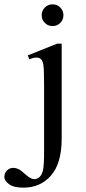

<svg xmlns="http://www.w3.org/2000/svg" viewBox="-97 -648 395 884"><path d="M145 -628Q166 -628 180.5 -613.5Q195 -599 195 -578Q195 -557 180.5 -542.5Q166 -528 145 -528Q124 -528 109.5 -542.5Q95 -557 95 -578Q95 -599 109.5 -613.5Q124 -628 145 -628ZM187 -447V-10Q187 104 138 160Q89 216 11 216Q-34 216 -55.5 200Q-77 184 -77 167Q-77 149 -65 137Q-53 125 -37 125Q-24 125 -11 131Q-2 135 21.5 156Q45 177 61 177Q73 177 84 168Q95 159 100.5 138Q106 117 106 46V-259Q106 -333 102 -354Q98 -370 90.5 -376.5Q83 -383 71 -383Q57 -383 38 -375L31 -393L166 -447Z"/></svg>

Font: New Athena Unicode
Style: Regular
Weight: 400
Designer: J. Rusten 1997; rev. by R. Hancock 2001, 2002, rev. by D. Mastronarde 2002-2021
Foundry: GreekKeys New Athena Unicode
Version: Version 5.008